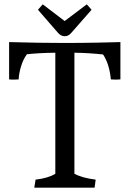

<svg xmlns="http://www.w3.org/2000/svg" viewBox="-20 -865 597 885"><path d="M235 -64V-622Q158 -621 104 -615Q86 -590 76.5 -557.5Q67 -525 66 -499Q59 -498 45 -498Q29 -498 22 -499V-671Q160 -667 278 -667Q357 -667 430.5 -668.5Q504 -670 535 -671V-499Q528 -498 514 -498Q499 -498 491 -499Q484 -571 455 -614Q390 -621 323 -622V-64Q358 -45 421 -37L416 0H138L144 -37Q203 -44 235 -64ZM247 -714 155 -820 177 -845 278 -768 380 -845 402 -820 309 -714Q296 -698 278 -698Q261 -698 247 -714Z"/></svg>

Font: Caladea
Style: Regular
Weight: 400
Designer: Carolina Giovagnoli and Andres Torresi
Foundry: Carolina Giovagnoli & Andres Torresi
Version: Version 1.001